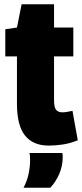

<svg xmlns="http://www.w3.org/2000/svg" viewBox="-20 -677 388 906"><path d="M210 10Q136 10 98 -37.5Q60 -85 60 -187V-411H5V-539L60 -547L82 -657H235V-547H326V-411H235V-205Q235 -170 245 -158.5Q255 -147 274 -147Q292 -147 322 -154L347 -15Q310 0 275 5Q240 10 210 10ZM91 209Q108 177 115 143Q122 109 122 79Q122 70 121.5 61.5Q121 53 119 45H274Q276 54 276 63Q276 106 259.5 144Q243 182 217 209Z"/></svg>

Font: Georama SemiCondensed ExtraBold
Style: Regular
Weight: 800
Width: 4
Designer: Jean-Baptiste Levee
Foundry: Production Type
Version: Version 1.000